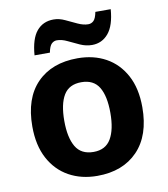

<svg xmlns="http://www.w3.org/2000/svg" viewBox="-85 -830 795 911"><g transform="rotate(-10 312.5 -374.0)"><path d="M577 -274Q577 -138 505.5 -64Q434 10 311 10Q234 10 174.5 -23Q115 -56 81 -119.5Q47 -183 47 -274Q47 -410 118.5 -483Q190 -556 314 -556Q391 -556 450 -523.5Q509 -491 543 -428Q577 -365 577 -274ZM201 -274Q201 -194 227 -149.5Q253 -105 313 -105Q371 -105 397 -149.5Q423 -194 423 -274Q423 -355 397 -398Q371 -441 312 -441Q253 -441 227 -398Q201 -355 201 -274ZM116 -605Q122 -684 152.5 -720.5Q183 -757 234 -757Q261 -757 288.5 -744Q316 -731 343 -718.5Q370 -706 393 -706Q408 -706 419 -716.5Q430 -727 436 -758H510Q504 -680 473 -643Q442 -606 394 -606Q365 -606 337 -618.5Q309 -631 282.5 -644Q256 -657 232 -657Q218 -657 207 -646.5Q196 -636 190 -605Z"/></g></svg>

Font: Noto Sans Cherokee
Style: Bold
Weight: 700
Designer: Monotype Design Team
Foundry: Monotype Imaging Inc.
Version: Version 2.001; ttfautohint (v1.8.4.7-5d5b)